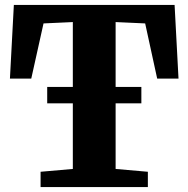

<svg xmlns="http://www.w3.org/2000/svg" viewBox="-20 -763 768 783"><path d="M277 -74V-673L157.5 -667.5L107.5 -442.5H20.5L36.5 -743H692L708 -442.5H621L572 -667.5L451.5 -673V-74L583 -62.5V0H145.5V-62.5ZM556.5 -408.5V-341.5H172.5V-408.5Z"/></svg>

Font: Merriweather 28pt Black
Style: Regular
Weight: 900
Version: Version 2.100